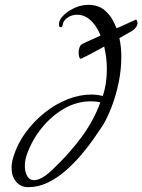

<svg xmlns="http://www.w3.org/2000/svg" viewBox="-20 -770 590 796"><path d="M97 6Q66 6 47 -16.5Q28 -39 28 -73Q28 -96 35 -118Q52 -174 86.5 -221Q121 -268 166 -303.5Q211 -339 260.5 -358.5Q310 -378 358 -378Q384 -378 406 -372Q423 -421 423 -484Q423 -530 412 -577Q388 -564 364 -551Q340 -538 315 -526Q312 -527 311 -529Q310 -531 309 -532Q306 -540 306 -552Q306 -563 309.5 -573Q313 -583 320 -587Q333 -594 347 -600Q361 -606 374 -612L397 -623Q389 -643 377.5 -660Q366 -677 351 -690Q328 -709 300 -709Q277 -709 259.5 -696.5Q242 -684 240 -667Q238 -657 232 -657Q226 -657 225 -664Q222 -683 239.5 -702.5Q257 -722 286.5 -736Q316 -750 348 -750Q368 -750 387.5 -743Q407 -736 423 -719Q437 -705 446.5 -688Q456 -671 463 -653Q475 -657 489 -664L542 -688Q546 -689 548 -684Q550 -678 550 -675Q550 -666 544 -657.5Q538 -649 531 -644Q518 -636 503.5 -628Q489 -620 475 -612Q479 -593 481 -574Q483 -555 483 -535Q483 -480 471.5 -425.5Q460 -371 442 -325Q424 -279 406 -250Q391 -227 368 -194Q345 -161 315.5 -126.5Q286 -92 251 -61.5Q216 -31 177 -12.5Q138 6 97 6ZM122 -23Q136 -23 156.5 -34.5Q177 -46 203 -72Q271 -137 320.5 -205Q370 -273 396 -346Q386 -348 376.5 -349Q367 -350 357 -350Q299 -350 246.5 -320Q194 -290 153.5 -240Q113 -190 92 -131Q83 -107 83 -82Q83 -58 92.5 -40.5Q102 -23 122 -23Z"/></svg>

Font: My Soul
Style: Regular
Weight: 400
Designer: Robert E. Leuschke
Foundry: Robert E. Leuschke
Version: Version 1.010; ttfautohint (v1.8.4.7-5d5b)